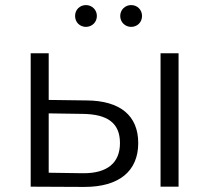

<svg xmlns="http://www.w3.org/2000/svg" viewBox="-20 -736 825 757"><path d="M497 -630C521 -630 540 -648 540 -673C540 -698 521 -716 497 -716C474 -716 454 -698 454 -673C454 -648 474 -630 497 -630ZM319 -630C342 -630 362 -648 362 -673C362 -698 342 -716 319 -716C295 -716 276 -698 276 -673C276 -648 295 -630 319 -630ZM684 0V-526H613V0ZM172 -342V-526H101V0L309 1H311H312H313C448 1 525 -60 525 -172C525 -280 454 -339 322 -340ZM172 -55V-289L305 -287C404 -286 453 -251 453 -172C453 -93 402 -53 310 -53H307H306H305Z"/></svg>

Font: Montserrat Z
Style: Regular
Weight: 400
Designer: Julieta Ulanovsky
Foundry: Julieta Ulanovsky
Version: Version 8.000